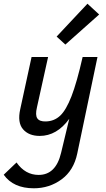

<svg xmlns="http://www.w3.org/2000/svg" viewBox="-58 -725 570 1034"><path d="M476 -647 294 -485 247 -528 413 -705ZM467 -418 358 102Q339 193 273.5 241Q208 289 124 289Q14 289 -38 216L31 150Q78 217 150 217Q243 217 271 98L315 -85Q248 7 156 7Q97 7 66 -29Q35 -65 51 -137L112 -418H201L141 -147Q131 -105 143 -87.5Q155 -70 189 -71Q234 -72 266 -102Q298 -132 327 -206.5Q356 -281 387 -418Z"/></svg>

Font: EauTestInfant Semibold
Style: Italic
Weight: 600
Italic angle: -12°
Designer: Christian Thalmann (Catharsis Fonts)
Version: Version 0.001;PS 000.001;hotconv 1.0.88;makeotf.lib2.5.64775